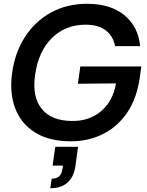

<svg xmlns="http://www.w3.org/2000/svg" viewBox="-20 -732 773 1011"><path d="M354 12Q240 12 166 -33.5Q92 -79 60.5 -160.5Q29 -242 44 -349Q59 -457 112 -538.5Q165 -620 248.5 -666Q332 -712 439 -712Q562 -712 635 -652Q708 -592 718 -489H586Q577 -540 538 -571Q499 -602 431 -602Q324 -602 253 -531.5Q182 -461 165 -338Q148 -223 199.5 -159Q251 -95 362 -95Q453 -95 514 -148Q575 -201 591 -293L390 -291L403 -382H724L717 -330Q702 -217 651 -141Q600 -65 523 -26.5Q446 12 354 12ZM245 259 252 209Q301 209 308 161L312 140H257L271 41H391L377 143Q369 199 336 229Q303 259 245 259Z"/></svg>

Font: Host Grotesk SemiBold
Style: Italic
Weight: 600
Italic angle: -8°
Designer: Doğukan Karapınar based on Poppins by Indian Type Foundry, Jonny Pinhorn
Foundry: Element Type
Version: Version 1.001; ttfautohint (v1.8.4.7-5d5b)